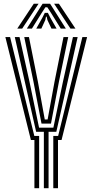

<svg xmlns="http://www.w3.org/2000/svg" viewBox="-20 -996 490 1016"><path d="M212.1 0V-298.5H171.3L111.2 -564.2L58.3 -800H83.3L135.9 -564.2L186.7 -320.3H262.5L313.2 -564.2L366 -800H390.9L338 -564.2L278 -298.5H237V0ZM162.1 0V-255.1H143.5L8.4 -800H33.4L161.6 -276.8H187.1V0ZM262 0V-276.8H287.7L415.9 -800H440.9L305.7 -255.1H286.9V0ZM199.6 -342 157 -564.2 108.3 -800H133.2L180.4 -564.2L216.9 -363.8H232L268.7 -564.2L316 -800H341L292 -564.2L249.7 -342ZM71.4 -844.8 158.6 -976.1H184L97.5 -844.8ZM122.1 -844.8 205.3 -976.1H245.2L328.4 -844.8H301.4L250.6 -926.6L230.3 -957.7H220.2L199.9 -926.5L149 -844.8ZM172 -844.8 205.1 -904 217 -927.8H233.5L245.5 -904L279.3 -844.8H252.3L231 -890.1L227 -907.7H223.4L219.7 -890.1L198.9 -844.8ZM352.9 -844.8 266.5 -976.1H291.8L379.1 -844.8Z"/></svg>

Font: Big Shoulders Inline Thin
Style: Regular
Weight: 100
Designer: Patric King
Foundry: XO Type Co
Version: Version 2.002